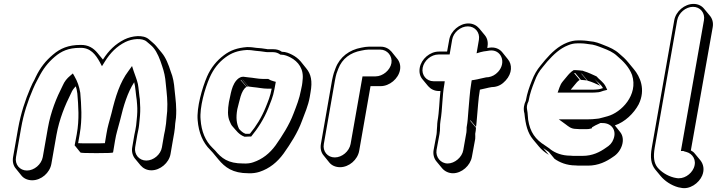

<svg xmlns="http://www.w3.org/2000/svg" viewBox="-20 -787 3686 983"><path d="M243 52 269 -96C284 -179 313 -248 344 -310C350 -325 358 -335 368 -345C372 -334 374 -322 376 -308C381 -246 387 -177 373 -100L362 -42H363L392 -6C394 -4 421 -3 474 -3C530 -3 559 -4 559 -7L569 -67C576 -108 581 -117 595 -172C613 -248 633 -313 667 -366C673 -346 676 -297 680 -275L682 -251C684 -228 683 -201 680 -175L677 -145C675 -127 671 -113 668 -97L657 -33C653 -11 659 10 671 25L700 60C713 75 732 85 755 85C800 85 845 47 853 2L864 -62C869 -89 876 -125 877 -154L881 -184C885 -239 879 -276 874 -325C871 -363 866 -392 854 -421C843 -456 829 -492 808 -517L779 -552C770 -563 754 -575 742 -586C713 -611 656 -604 617 -585C571 -562 536 -528 507 -482L479 -516C459 -540 433 -558 392 -557C330 -557 288 -539 251 -507C214 -476 186 -441 163 -393L156 -378C150 -368 143 -354 135 -335C109 -274 87 -208 73 -131L47 17C43 40 48 61 61 76L90 112C102 127 122 136 145 136C191 136 235 98 243 52ZM692 -146 695 -176C698 -202 699 -231 697 -255L696 -279C693 -293 690 -338 686 -357C680 -383 671 -402 664 -424L656 -449L638 -424C594 -366 571 -292 551 -208C537 -154 532 -144 525 -102L517 -54C503 -53 480 -53 447 -53C414 -53 392 -53 380 -54L388 -100C402 -179 396 -250 391 -312C385 -346 377 -369 361 -397L353 -411L339 -399C323 -386 310 -370 301 -349C269 -286 240 -216 225 -131L199 17C192 55 155 86 118 86C81 86 55 55 62 17L88 -131C101 -206 123 -271 149 -331C157 -350 164 -364 169 -373L177 -388C200 -434 225 -466 260 -496C294 -525 330 -542 390 -542C443 -544 470 -507 491 -469L502 -448L517 -472C545 -517 578 -550 622 -572C657 -589 708 -594 731 -574C744 -563 759 -551 766 -542C785 -519 799 -484 810 -449C820 -420 826 -395 829 -356C834 -306 839 -270 836 -218L833 -188C832 -168 829 -142 825 -121C823 -111 821 -104 820 -97L809 -33C803 4 766 35 729 35C692 35 666 3 672 -33L683 -97C686 -113 690 -127 692 -146Z M1245 -546C1195 -542 1160 -530 1126 -504C1090 -477 1060 -441 1040 -395C1015 -337 986 -236 992 -171C997 -108 1019 -56 1056 -20L1069 -6L1098 29C1132 70 1171 100 1252 100C1273 101 1292 98 1308 93C1360 76 1400 43 1432 -1C1466 -49 1504 -107 1526 -168C1540 -206 1558 -245 1566 -291L1570 -315C1580 -371 1573 -407 1548 -437L1519 -473C1507 -487 1491 -499 1475 -507C1461 -514 1444 -522 1423 -522C1411 -531 1396 -535 1380 -535H1350C1349 -535 1348 -535 1345 -536C1329 -539 1309 -541 1292 -542C1277 -544 1267 -546 1245 -546ZM1204 -127C1191 -154 1187 -184 1195 -228C1206 -266 1213 -325 1242 -342L1212 -377C1212 -378 1213 -378 1214 -378L1243 -343C1246 -344 1248 -344 1251 -344L1222 -379H1223L1252 -344C1258 -343 1266 -342 1276 -341C1300 -339 1326 -333 1350 -333H1371C1364 -295 1353 -269 1340 -237C1320 -187 1291 -140 1260 -103H1259C1258 -102 1258 -102 1257 -102H1237C1223 -107 1213 -117 1204 -127ZM1203 -387C1164 -359 1161 -297 1152 -264C1146 -227 1144 -192 1156 -166C1160 -156 1164 -146 1173 -137C1188 -121 1202 -98 1232 -87H1234L1258 -88H1266C1300 -129 1332 -179 1354 -234C1366 -265 1378 -291 1385 -330L1392 -368L1381 -371C1370 -374 1362 -377 1353 -383H1324C1302 -383 1277 -389 1251 -391C1241 -392 1233 -393 1227 -394H1224C1215 -394 1208 -390 1203 -387ZM1416 -507H1420C1437 -507 1453 -500 1467 -493C1507 -472 1537 -434 1529 -375C1528 -367 1528 -359 1526 -350L1521 -326C1513 -282 1498 -245 1483 -206C1461 -147 1424 -90 1391 -43C1361 -2 1324 28 1276 44C1262 49 1245 51 1225 50C1147 50 1114 23 1081 -17L1067 -31C1032 -65 1011 -114 1007 -175C1001 -236 1029 -335 1054 -391C1073 -434 1100 -468 1134 -493C1165 -516 1196 -528 1243 -531C1265 -531 1271 -529 1288 -527C1305 -526 1325 -523 1339 -521C1344 -520 1344 -520 1348 -520H1378C1393 -520 1405 -515 1416 -507Z M1819 -15 1877 -346H1929C1974 -346 2020 -384 2028 -429C2032 -451 2026 -472 2013 -487L1984 -523C1971 -538 1952 -548 1930 -548H1868C1857 -548 1845 -546 1830 -543C1769 -532 1720 -496 1698 -438L1689 -413C1686 -403 1683 -391 1680 -376L1623 -50C1619 -27 1624 -6 1637 9L1666 45C1678 60 1698 69 1721 69C1767 69 1811 31 1819 -15ZM1775 -50C1768 -12 1731 19 1694 19C1657 19 1631 -12 1638 -50L1695 -376C1697 -390 1701 -403 1703 -411L1712 -435C1732 -487 1774 -518 1830 -528C1844 -531 1856 -533 1865 -533H1927C1963 -533 1990 -500 1984 -464C1978 -428 1940 -396 1903 -396H1836Z M2220 -167C2219 -159 2218 -150 2218 -141C2216 -127 2217 -113 2215 -100L2200 -19C2196 3 2202 25 2215 40L2244 75C2257 90 2277 100 2299 100C2344 100 2388 61 2396 16L2413 -76C2414 -84 2413 -93 2413 -102C2415 -114 2417 -124 2417 -133L2388 -168V-172L2417 -137C2420 -152 2420 -168 2422 -185C2427 -233 2428 -277 2437 -328C2459 -332 2477 -338 2497 -341L2510 -342C2533 -345 2552 -356 2569 -375C2603 -412 2603 -457 2580 -484L2551 -520C2537 -537 2514 -547 2486 -543L2475 -541C2480 -567 2477 -589 2462 -607L2433 -642C2420 -657 2401 -667 2378 -667C2333 -667 2288 -629 2280 -584L2269 -523H2227C2181 -523 2137 -485 2129 -440C2125 -417 2130 -396 2143 -381L2172 -346C2185 -331 2204 -321 2227 -321H2235C2229 -270 2229 -216 2220 -167ZM2369 -135C2369 -127 2369 -116 2368 -110L2352 -19C2346 18 2308 50 2272 50C2236 50 2209 17 2215 -19L2230 -100C2235 -126 2231 -144 2235 -167C2246 -232 2243 -290 2255 -356L2257 -371H2200C2163 -371 2137 -403 2144 -440C2151 -477 2187 -508 2225 -508H2282L2295 -584C2301 -621 2338 -652 2375 -652C2412 -652 2438 -621 2432 -584L2420 -514L2440 -520C2451 -523 2462 -525 2473 -526L2485 -528C2545 -537 2575 -468 2530 -419C2515 -403 2499 -395 2481 -392L2469 -391C2446 -387 2429 -381 2408 -378L2395 -376L2393 -363C2384 -311 2383 -266 2378 -219C2375 -185 2375 -167 2369 -135Z M2956 -410C2957 -410 2958 -410 2959 -409L2988 -374C3011 -368 3033 -357 3053 -348L3024 -383C3038 -366 3057 -356 3067 -336C3057 -333 3047 -329 3036 -329C3029 -328 3022 -328 3014 -328H2902L2922 -352C2928 -360 2939 -373 2948 -378L2919 -413H2925L2954 -378C2964 -378 2975 -376 2985 -375ZM3128 -145C3179 -162 3225 -206 3250 -253C3287 -329 3257 -395 3225 -433L3196 -468C3183 -484 3167 -499 3151 -512C3128 -533 3103 -544 3072 -556C3049 -565 3029 -574 2999 -576L2985 -578C2976 -579 2966 -580 2957 -580H2937C2920 -580 2902 -576 2884 -569C2838 -551 2803 -517 2771 -480L2748 -452C2728 -428 2715 -405 2703 -374C2690 -341 2679 -311 2672 -271C2663 -253 2658 -230 2665 -206C2671 -148 2681 -107 2709 -73L2739 -37C2753 -20 2769 -7 2790 6L2761 -29L2777 -18C2781 -15 2786 -12 2790 -9L2819 26C2844 44 2881 60 2927 60C2936 61 2943 61 2948 61H2990C3044 61 3085 40 3119 16C3163 -11 3185 -74 3155 -111ZM2962 -425C2948 -426 2941 -428 2927 -428H2917C2902 -419 2890 -405 2882 -395L2862 -371C2853 -360 2849 -352 2845 -341L2835 -313H3011C3019 -313 3028 -313 3034 -314C3049 -314 3060 -319 3069 -322L3089 -327L3081 -344C3069 -368 3048 -379 3034 -396C3014 -405 2992 -416 2968 -423C2963 -426 2962 -425 2962 -425ZM3036 -179C3021 -177 3004 -176 2987 -176H2841L2878 -149C2889 -141 2903 -127 2929 -127C2937 -126 2941 -126 2945 -126H2986C2990 -126 2993 -126 2997 -127L3010 -130L3011 -135C3018 -139 3022 -141 3028 -145L3124 -190ZM2901 10H2900C2857 10 2823 -4 2800 -21C2795 -25 2792 -28 2787 -31L2771 -42C2721 -73 2694 -110 2684 -174C2683 -187 2682 -197 2681 -210C2680 -222 2676 -232 2678 -245C2679 -253 2682 -261 2686 -269C2693 -309 2704 -338 2717 -371C2728 -401 2740 -422 2759 -444L2782 -472C2815 -509 2847 -539 2888 -555C2904 -562 2920 -565 2935 -565H2955C2964 -565 2972 -564 2980 -563L2994 -561C3022 -559 3040 -551 3064 -542C3095 -530 3119 -520 3140 -500C3173 -472 3201 -443 3216 -403C3249 -300 3160 -211 3091 -192C3084 -190 3077 -188 3069 -186L2964 -159L3067 -157C3112 -156 3138 -119 3121 -75C3114 -55 3101 -42 3083 -31C3051 -8 3013 11 2963 11H2921C2916 11 2909 11 2901 10Z M3432 -683 3317 -31C3308 19 3313 53 3334 80L3363 115C3383 139 3416 162 3453 172L3464 174C3511 186 3559 150 3575 112C3588 81 3581 53 3566 34L3537 -1C3532 -8 3524 -13 3517 -17L3629 -648C3633 -671 3627 -692 3614 -707L3585 -742C3573 -757 3554 -767 3531 -767C3485 -767 3440 -729 3432 -683ZM3447 -683C3454 -721 3491 -752 3528 -752C3565 -752 3591 -721 3584 -683L3466 -14H3479C3482 -12 3480 -13 3483 -12L3494 -9C3525 -1 3549 32 3532 73C3518 106 3479 133 3440 124L3430 122C3395 113 3364 92 3346 70C3328 47 3324 17 3332 -31Z"/></svg>

Font: Blanket
Style: PosterObl
Weight: 900
Foundry: Cannot Into Space Fonts
Version: Version 0.9